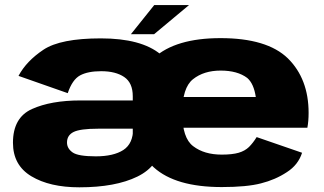

<svg xmlns="http://www.w3.org/2000/svg" viewBox="-20 -752 1312 778"><path d="M709 -197V-343Q709 -467 630.8 -531.8Q552.5 -596.5 388.5 -596.5Q225 -596.5 156 -550.5Q87 -504.5 55 -444.5L254.5 -374.5Q273 -429.5 304.5 -446.5Q336 -463.5 390 -463.5Q448.5 -463.5 483.2 -440Q518 -416.5 518 -362V-148.5L548 -134ZM301.5 7Q448 7 536.8 -36.5Q625.5 -80 634.5 -171.5L519.5 -231.5Q519.5 -170 479.8 -144.2Q440 -118.5 368 -118.5Q296.5 -118.5 274 -134.5Q251.5 -150.5 251.5 -174.5Q251.5 -204 278.2 -217.2Q305 -230.5 377 -230.5Q438 -230.5 526 -230.5V-345Q394 -345 306.5 -345Q186.5 -345 109.5 -310.2Q32.5 -275.5 32.5 -173.5Q32.5 -82.5 107 -37.8Q181.5 7 301.5 7ZM878.5 6V-125.5Q807.5 -125.5 763 -159.5Q718.5 -192.5 718.5 -294Q718.5 -396.5 762 -431Q806 -466 874 -466Q942.5 -466 982 -436Q1008.5 -413 1016.5 -359H700V-234.5H1225.5Q1230.5 -261 1230.5 -294.5Q1230.5 -432.5 1146.5 -515.5Q1062 -597.5 873.5 -597.5Q691.5 -597.5 603.5 -517.5Q515.5 -437.5 515.5 -295Q515.5 -153.5 603.5 -73.5Q691.5 6 878.5 6ZM878.5 -125.5V6Q980 6 1037.5 -9Q1095.5 -23.5 1142.5 -54.5Q1188.5 -84 1204 -133L1020 -196.5Q1005.5 -173 989 -156.5Q972.5 -140.5 947 -133Q921 -125.5 878.5 -125.5ZM510.5 -613.5H604.5L746 -731.5H605Z"/></svg>

Font: Anybody SemiExpanded ExtraBold
Style: Regular
Weight: 800
Width: 6
Version: Version 1.113;gftools[0.9.25]